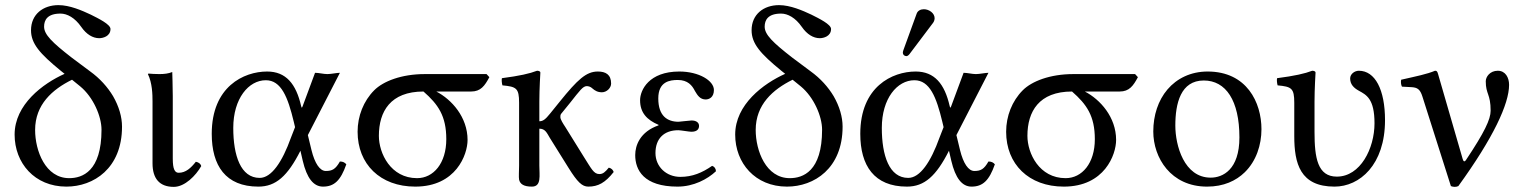

<svg xmlns="http://www.w3.org/2000/svg" viewBox="-20 -718 5941 749"><path d="M232 -430C147 -392 37 -310 37 -193C37 -82 115 10 239 10C345 10 456 -61 456 -224C456 -262 444 -303 421 -343C400 -378 370 -412 331 -440L260 -493C184 -552 152 -583 152 -614C152 -640 165 -665 216 -665C242 -665 272 -649 297 -613C317 -584 342 -569 367 -569C381 -569 411 -576 411 -605C411 -623 364 -646 334 -661C300 -677 252 -698 208 -698C148 -698 101 -662 101 -600C101 -548 135 -509 217 -442ZM261 -407 293 -381C344 -339 376 -264 376 -212C376 -49 301 -23 250 -23C157 -23 117 -130 117 -211C117 -310 184 -369 261 -407Z M575 -322V-81C575 -21.5 602 11 658 11C701 11 744 -33 765 -70C762.4 -79.9 754.6 -84.8 744 -87C725 -63 705 -44 677 -44C662 -44 654 -58 654 -99V-343C654 -375 652 -437 652 -437C637 -431 621 -429 602 -429C590 -429 565 -430 559 -431L557 -429C574 -394 575 -350 575 -322Z M1181 -191 1306 -434C1293 -434 1272 -429 1257 -429C1242 -429 1224 -434 1209 -434L1161.5 -306C1158.7 -298.5 1157.1 -294 1154.8 -304C1135 -391 1095.5 -439 1022 -439C931 -439 806 -380 806 -196C806 -72 860 10 988 10C1056 10 1102 -31 1152 -130L1161 -91C1177 -23 1203 10 1240 10C1284 10 1309 -14 1331 -77C1325 -84 1318 -88 1306 -88C1289 -58 1276 -51 1251 -51C1228 -51 1208 -80 1195 -133ZM1131 -222 1115 -181C1081 -86 1039 -24 993 -24C919 -24 890 -111 890 -219C890 -334 950 -405 1017 -405C1077 -405 1103 -339 1126 -243Z M1818 -361C1855 -361 1871 -383 1889 -417L1878 -429H1637C1546 -429 1475 -401 1440 -366C1398 -324 1375 -265 1375 -204C1375 -78 1463 10 1600 10C1759 10 1804 -115 1804 -172C1804 -261 1742 -330 1682 -361ZM1607 -23C1504 -23 1458 -120 1458 -188C1458 -283 1503 -361 1632 -361C1689 -311 1721 -266 1721 -175C1721 -81 1671 -23 1607 -23Z M2005 -317V-72C2005 -54 2003 -27 2005 -17C2009 0 2023 10 2055 10C2093 10 2084 -34 2084 -72V-216C2107 -216 2113 -200 2125 -180L2198 -63C2232.8 -7.2 2251 10 2275 10C2313 10 2341 -5 2374 -47C2371.2 -55.1 2365.8 -61.4 2355 -64C2340 -46 2332 -39 2318 -39C2296 -39 2287 -60 2257 -107L2185 -223C2177 -235 2166 -252 2166 -261C2166 -266 2166 -270 2169 -274L2204 -317C2242 -365 2254 -382 2269 -382C2275 -382 2284 -380 2291 -373C2300 -365 2311 -358 2328 -358C2347 -358 2364 -375 2364 -392C2364 -427 2343 -439 2312 -439C2267 -439 2233.1 -407.5 2164 -322L2126 -275C2107.1 -251.6 2098 -245 2084 -245V-321.3C2084 -371 2088 -435 2088 -435C2088 -439 2083 -442 2075 -442C2046.5 -431 2007 -422 1938 -413C1936 -407 1938 -391 1940 -385C1994.5 -379.9 2005 -374 2005 -317Z M2537 -121C2537 -177 2570 -210 2626 -210C2635 -210 2669 -204 2677 -204C2700 -204 2707 -215 2707 -227C2707 -239 2697 -248 2678 -248C2673 -248 2628 -243 2627 -243C2584 -243 2548 -265 2548 -334C2548 -400 2593 -406 2624 -406C2663 -406 2680 -385 2691 -363C2701 -346 2711 -330 2733 -330C2746 -330 2765 -338 2765 -367C2765 -403 2707 -439 2630 -439C2512 -439 2477 -367 2477 -327C2477 -278.7 2503.2 -250.3 2549 -231V-229C2477 -204 2458 -151 2458 -113C2458 -55 2491 10 2623 10C2686 10 2740 -19 2773 -50C2772.6 -60.8 2766.7 -68.2 2758 -71C2719 -44 2681 -28 2634 -28C2579 -28 2537 -68 2537 -121Z M3043 -430C2958 -392 2848 -310 2848 -193C2848 -82 2926 10 3050 10C3156 10 3267 -61 3267 -224C3267 -262 3255 -303 3232 -343C3211 -378 3181 -412 3142 -440L3071 -493C2995 -552 2963 -583 2963 -614C2963 -640 2976 -665 3027 -665C3053 -665 3083 -649 3108 -613C3128 -584 3153 -569 3178 -569C3192 -569 3222 -576 3222 -605C3222 -623 3175 -646 3145 -661C3111 -677 3063 -698 3019 -698C2959 -698 2912 -662 2912 -600C2912 -548 2946 -509 3028 -442ZM3072 -407 3104 -381C3155 -339 3187 -264 3187 -212C3187 -49 3112 -23 3061 -23C2968 -23 2928 -130 2928 -211C2928 -310 2995 -369 3072 -407Z M3584 -682C3571 -682 3560 -676 3556 -665L3504 -522C3503 -519 3502 -515 3502 -512C3502 -505 3508 -499 3516 -499C3520 -499 3525 -503 3528 -507L3620 -629C3624 -634 3626 -642 3626 -647C3626 -667 3604 -682 3584 -682ZM3711 -191 3836 -434C3823 -434 3802 -429 3787 -429C3772 -429 3754 -434 3739 -434L3691.5 -306C3688.7 -298.5 3687.1 -294 3684.8 -304C3665 -391 3625.5 -439 3552 -439C3461 -439 3336 -380 3336 -196C3336 -72 3390 10 3518 10C3586 10 3632 -31 3682 -130L3691 -91C3707 -23 3733 10 3770 10C3814 10 3839 -14 3861 -77C3855 -84 3848 -88 3836 -88C3819 -58 3806 -51 3781 -51C3758 -51 3738 -80 3725 -133ZM3661 -222 3645 -181C3611 -86 3569 -24 3523 -24C3449 -24 3420 -111 3420 -219C3420 -334 3480 -405 3547 -405C3607 -405 3633 -339 3656 -243Z M4348 -361C4385 -361 4401 -383 4419 -417L4408 -429H4167C4076 -429 4005 -401 3970 -366C3928 -324 3905 -265 3905 -204C3905 -78 3993 10 4130 10C4289 10 4334 -115 4334 -172C4334 -261 4272 -330 4212 -361ZM4137 -23C4034 -23 3988 -120 3988 -188C3988 -283 4033 -361 4162 -361C4219 -311 4251 -266 4251 -175C4251 -81 4201 -23 4137 -23Z M4479 -205C4479 -103 4547 10 4689 10C4753.4 10 4801.8 -12.7 4835.9 -46C4880.7 -89.8 4901 -152.7 4901 -214C4901 -318 4844 -439 4691 -439C4625.2 -439 4570.9 -412 4534.3 -369C4498 -326.4 4479 -268.2 4479 -205ZM4676 -404C4762 -404 4815 -326 4815 -182C4815 -56 4750 -25 4703 -25C4599 -25 4565 -151 4565 -228C4565 -315 4586 -404 4676 -404Z M5108 -321.3C5108 -371 5112 -435 5112 -435C5112 -439 5107 -442 5099 -442C5070.5 -431 5031 -422 4962 -413C4960 -407 4962 -391 4964 -385C5018.5 -379.9 5029 -374 5029 -317V-187C5029 -80 5052 10 5186 10C5284 10 5383 -75 5383 -249C5383 -369 5344 -442 5281 -442C5264 -442 5247 -429 5247 -412C5247 -389 5261 -375 5281 -364C5310 -348 5342 -333 5342 -237C5342 -139 5287 -29 5195 -29C5120 -29 5108 -102 5108 -203Z M5529 -341 5640 8C5649.7 11.7 5659.3 12.3 5669 8C5806 -181 5867 -313 5867 -387C5867 -415 5853 -442 5823 -442C5792 -442 5776 -418 5776 -401C5776 -350 5795 -352 5795 -286C5795 -252.5 5771 -202 5699 -94C5692.5 -84.3 5688.5 -89.1 5685.9 -98L5590 -429C5587 -440 5584.5 -442 5578 -442C5547.5 -429 5505.5 -420.5 5446 -407C5444.2 -399 5445 -388 5449 -380L5486 -378C5509.2 -376.7 5520 -370 5529 -341Z"/></svg>

Font: Libertinus Math
Style: Regular
Weight: 400
Designer: Philipp H. Poll
Foundry: Khaled Hosny
Version: Version 6.2